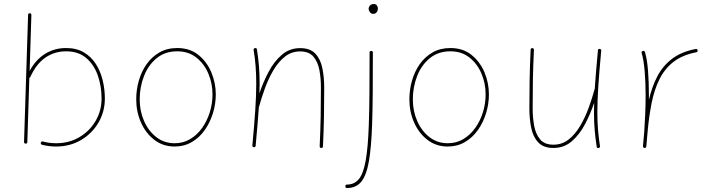

<svg xmlns="http://www.w3.org/2000/svg" viewBox="-20 -740 3625 971"><path d="M130.9 -672.9Q138.7 -672.9 138.7 -664.1L129.9 -381.3Q161.1 -439 208.5 -468Q255.9 -497.1 314 -497.1Q366.7 -497.1 404.1 -475.1Q441.4 -453.1 464.8 -416.3Q488.3 -379.4 499.3 -334Q510.3 -288.6 510.3 -241.7Q510.3 -175.3 478 -120.1Q445.8 -64.9 390.1 -32Q334.5 1 263.7 1Q227.5 1 192.9 -7.8Q184.6 -9.8 186.5 -18.1Q188.5 -26.4 197.3 -24.4Q229.5 -15.6 263.7 -15.6Q329.6 -15.6 381.6 -46.4Q433.6 -77.1 463.6 -128.7Q493.7 -180.2 493.7 -241.7Q493.7 -303.2 474.9 -357.7Q456.1 -412.1 416.5 -446.3Q377 -480.5 314 -480.5Q255.4 -480.5 209.2 -448.5Q163.1 -416.5 133.3 -350.6Q131.8 -347.2 128.4 -346.2L118.2 -21.5Q118.2 -13.7 109.4 -13.7Q101.6 -13.7 101.6 -22.5L122.1 -665Q122.1 -672.9 130.9 -672.9Z M876.5 -497.1Q939.9 -497.1 983.2 -462.4Q1026.4 -427.7 1048.8 -374Q1071.3 -320.3 1071.3 -262.7Q1071.3 -214.4 1056.9 -167.5Q1042.5 -120.6 1015.6 -82.5Q988.8 -44.4 950.2 -21.7Q911.6 1 863.3 1Q804.2 1 760.5 -32.7Q716.8 -66.4 692.9 -120.8Q668.9 -175.3 668.9 -237.3Q668.9 -285.6 682.1 -332Q695.3 -378.4 721.4 -415.5Q747.6 -452.6 786.4 -474.9Q825.2 -497.1 876.5 -497.1ZM876.5 -480.5Q814.9 -480.5 772.5 -445.8Q730 -411.1 708.3 -355.5Q686.5 -299.8 686.5 -237.3Q686.5 -178.2 708.7 -127.7Q731 -77.1 770.8 -46.4Q810.5 -15.6 863.3 -15.6Q906.7 -15.6 941.9 -36.6Q977.1 -57.6 1002.2 -93Q1027.3 -128.4 1041 -172.4Q1054.7 -216.3 1054.7 -262.7Q1054.7 -317.9 1033.7 -367.7Q1012.7 -417.5 972.9 -449Q933.1 -480.5 876.5 -480.5Z M1256.3 -4.9Q1266.1 -109.4 1271 -183.8Q1275.9 -258.3 1275.9 -315.9Q1275.9 -364.3 1272.7 -405Q1269.5 -445.8 1262.7 -487.3Q1261.2 -494.6 1269 -496.6Q1278.3 -498.5 1279.3 -490.2Q1286.1 -448.2 1289.6 -406.5Q1293 -364.7 1293 -315.9Q1293 -293 1292 -268.1Q1310.5 -323.7 1338.1 -376.2Q1365.7 -428.7 1405 -462.6Q1444.3 -496.6 1498 -496.6Q1549.3 -496.6 1575.4 -468Q1601.6 -439.5 1610.6 -393.8Q1619.6 -348.1 1619.6 -297.4Q1619.6 -223.1 1618.4 -152.1Q1617.2 -81.1 1613.3 0.5Q1613.3 8.3 1605 8.3Q1596.7 8.3 1596.7 -0.5Q1600.6 -82 1601.8 -152.6Q1603 -223.1 1603 -297.4Q1603 -342.8 1595.5 -384.5Q1587.9 -426.3 1565.4 -453.1Q1543 -480 1498 -480Q1454.1 -480 1420.7 -453.4Q1387.2 -426.8 1362.3 -384.3Q1337.4 -341.8 1319.6 -292.7Q1301.8 -243.7 1289.6 -198.7L1289.1 -197.3Q1286.1 -156.2 1282.2 -108.2Q1278.3 -60.1 1272.9 -2.9Q1272 5.4 1263.7 4.4Q1255.9 3.4 1256.3 -4.9Z M1857.4 -482.4Q1865.7 -482.4 1865.7 -474.1Q1865.7 -361.8 1865 -271.2Q1864.3 -180.7 1861.8 -109.4Q1857.9 4.9 1845.7 75.4Q1833.5 146 1807.4 178.5Q1781.2 210.9 1734.9 210.9Q1726.6 210.9 1726.6 202.1Q1726.6 193.4 1734.9 193.4Q1772 193.4 1794.7 166Q1817.4 138.7 1829.3 72.5Q1841.3 6.3 1845.2 -110.4Q1847.7 -181.6 1848.4 -271.7Q1849.1 -361.8 1849.1 -474.1Q1849.1 -482.4 1857.4 -482.4ZM1844.2 -694.8Q1844.2 -704.6 1851.3 -712.2Q1858.4 -719.7 1870.6 -719.7Q1881.3 -719.7 1886.2 -712.2Q1891.1 -704.6 1891.1 -698.2Q1891.1 -686 1884.8 -678Q1878.4 -669.9 1868.2 -669.9Q1856 -669.9 1850.1 -679.2Q1844.2 -688.5 1844.2 -694.8Z M2257.8 -497.1Q2321.3 -497.1 2364.5 -462.4Q2407.7 -427.7 2430.2 -374Q2452.6 -320.3 2452.6 -262.7Q2452.6 -214.4 2438.2 -167.5Q2423.8 -120.6 2397 -82.5Q2370.1 -44.4 2331.5 -21.7Q2293 1 2244.6 1Q2185.5 1 2141.8 -32.7Q2098.1 -66.4 2074.2 -120.8Q2050.3 -175.3 2050.3 -237.3Q2050.3 -285.6 2063.5 -332Q2076.7 -378.4 2102.8 -415.5Q2128.9 -452.6 2167.7 -474.9Q2206.5 -497.1 2257.8 -497.1ZM2257.8 -480.5Q2196.3 -480.5 2153.8 -445.8Q2111.3 -411.1 2089.6 -355.5Q2067.9 -299.8 2067.9 -237.3Q2067.9 -178.2 2090.1 -127.7Q2112.3 -77.1 2152.1 -46.4Q2191.9 -15.6 2244.6 -15.6Q2288.1 -15.6 2323.2 -36.6Q2358.4 -57.6 2383.5 -93Q2408.7 -128.4 2422.4 -172.4Q2436 -216.3 2436 -262.7Q2436 -317.9 2415 -367.7Q2394 -417.5 2354.2 -449Q2314.5 -480.5 2257.8 -480.5Z M3020.5 -483.4Q3010.7 -378.9 3005.9 -304.7Q3001 -230.5 3001 -172.4Q3001 -124 3004.4 -83.3Q3007.8 -42.5 3014.2 -1Q3015.6 6.3 3007.8 8.3Q2998.5 10.3 2997.6 2Q2991.2 -40 2987.5 -81.8Q2983.9 -123.5 2983.9 -172.4Q2983.9 -195.3 2984.9 -220.2Q2966.3 -164.6 2938.7 -112.1Q2911.1 -59.6 2871.8 -25.6Q2832.5 8.3 2778.8 8.3Q2728 8.3 2701.7 -20.3Q2675.3 -48.8 2666.3 -94.5Q2657.2 -140.1 2657.2 -190.9Q2657.2 -265.1 2658.4 -336.4Q2659.7 -407.7 2663.6 -488.8Q2663.6 -496.6 2671.9 -496.6Q2680.2 -496.6 2680.2 -487.8Q2676.3 -406.7 2675 -335.9Q2673.8 -265.1 2673.8 -190.9Q2673.8 -146 2681.4 -104Q2689 -62 2711.4 -35.2Q2733.9 -8.3 2778.8 -8.3Q2822.8 -8.3 2856.2 -34.9Q2889.6 -61.5 2914.6 -104Q2939.5 -146.5 2957.3 -195.6Q2975.1 -244.6 2987.3 -289.6L2987.8 -291Q2990.7 -332 2994.6 -380.1Q2998.5 -428.2 3003.9 -485.4Q3004.9 -493.7 3013.2 -492.7Q3021 -491.7 3020.5 -483.4Z M3239.3 8.3 3237.3 7.8Q3237.3 7.8 3236.8 7.8Q3236.8 7.3 3236.3 7.3Q3231.4 5.4 3231.9 -0.5Q3231.9 0 3231.9 -0.2Q3231.9 -0.5 3231.9 -1V-2.4Q3233.4 -21.5 3235.1 -39.8Q3236.8 -58.1 3238.3 -76.2Q3241.2 -118.7 3243.2 -166Q3245.1 -213.4 3245.1 -259.8Q3245.1 -323.7 3240.2 -380.4Q3235.4 -437 3225.1 -471.7Q3222.7 -479.5 3231 -482.4Q3238.8 -484.9 3241.7 -476.6Q3252.9 -439.5 3257.3 -381.8Q3261.7 -324.2 3261.7 -259.8Q3261.7 -247.6 3261.7 -234.9Q3276.4 -299.8 3303.7 -352.8Q3331.1 -405.8 3377.9 -441.9Q3424.8 -478 3498 -492.2Q3505.9 -494.1 3507.8 -485.4Q3509.8 -477.5 3501 -475.6Q3430.2 -461.9 3385.3 -426.5Q3340.3 -391.1 3314.5 -338.1Q3288.6 -285.2 3275.4 -218.8Q3262.2 -152.3 3255.4 -76.7Q3252.4 -35.2 3248.5 1L3248 2.9Q3248 2.9 3248 3.4Q3248 3.4 3247.6 3.9Q3245.1 8.8 3239.7 8.3Q3239.7 8.3 3239.3 8.3Z"/></svg>

Font: Mikhak Thin
Style: Regular
Weight: 100
Designer: Amin Abedi
Version: Version 3.3